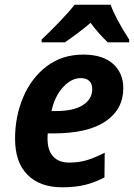

<svg xmlns="http://www.w3.org/2000/svg" viewBox="-20 -786 569 816"><path d="M44 -197Q44 -290 78 -371.5Q112 -453 177.5 -503.5Q243 -554 334 -554Q416 -554 460 -515Q504 -476 504 -411Q504 -322 429 -270.5Q354 -219 206 -219H183Q182 -211 182 -196Q182 -148 205.5 -121.5Q229 -95 274 -95Q313 -95 346.5 -104.5Q380 -114 425 -137L424 -32Q382 -10 340.5 0Q299 10 244 10Q150 10 97 -43Q44 -96 44 -197ZM217 -314Q293 -314 332.5 -339.5Q372 -365 372 -407Q372 -430 359.5 -442Q347 -454 323 -454Q283 -454 247.5 -415Q212 -376 199 -314ZM157 -618Q190 -649 231.5 -692Q273 -735 297 -766H450Q472 -706 529 -618V-606H438Q396 -646 365 -689Q322 -652 256 -606H157Z"/></svg>

Font: Noto Sans Display
Style: Bold Italic
Weight: 700
Italic angle: -12°
Designer: Monotype Design team
Foundry: Monotype Imaging Inc.
Version: Version 1.000